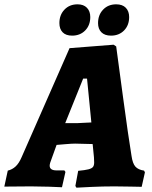

<svg xmlns="http://www.w3.org/2000/svg" viewBox="-56 -862 706 889"><path d="M611 -72 615 -64 600 3Q587 3 550 2Q513 1 473 1Q419 1 366 3.5Q313 6 298 7L293 -1L306 -71Q338 -74 353.5 -78Q369 -82 374.5 -89Q380 -96 380 -110L379 -134L373 -195L292 -197Q276 -197 247.5 -194.5Q219 -192 206 -191L183 -127Q174 -105 174 -95Q174 -73 206 -73H242L247 -66L231 5Q217 4 171 2.5Q125 1 87 1L-36 2L-20 -72Q1 -77 16.5 -91.5Q32 -106 44 -134L266 -639L470 -655L482 -647Q490 -588 514 -409.5Q538 -231 553 -140Q558 -105 571 -90.5Q584 -76 611 -72ZM305 -292Q317 -292 345 -294L367 -295L347 -498H329L246 -292ZM219 -755Q219 -793 242.5 -817.5Q266 -842 303 -842Q331 -842 346.5 -826Q362 -810 362 -783Q362 -745 338.5 -721Q315 -697 278 -697Q249 -697 234 -712.5Q219 -728 219 -755ZM398 -755Q398 -793 421.5 -817.5Q445 -842 482 -842Q511 -842 526.5 -826Q542 -810 542 -783Q542 -745 518.5 -721Q495 -697 458 -697Q429 -697 413.5 -712.5Q398 -728 398 -755Z"/></svg>

Font: Alegreya SC ExtraBold
Style: Italic
Weight: 800
Italic angle: -7°
Designer: Juan Pablo del Peral
Foundry: Huerta Tipografica
Version: Version 2.007; ttfautohint (v1.6)